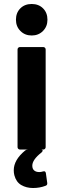

<svg xmlns="http://www.w3.org/2000/svg" viewBox="-20 -750 306 963"><path d="M68 -12V-502Q68 -507 71.5 -510.5Q75 -514 80 -514H197Q202 -514 205.5 -510.5Q209 -507 209 -502V-12Q209 -7 205.5 -3.5Q202 0 197 0H80Q75 0 71.5 -3.5Q68 -7 68 -12ZM60 -651Q60 -686 82 -708Q104 -730 139 -730Q174 -730 196 -708Q218 -686 218 -651Q218 -617 195.5 -594.5Q173 -572 139 -572Q105 -572 82.5 -594.5Q60 -617 60 -651ZM217 171Q217 179 208 182Q179 193 146 193Q112 193 86.5 178Q61 163 52 129Q49 117 49 104Q49 52 106 5Q112 0 121 0H185Q194 0 194 6Q194 9 188 15Q142 51 142 81Q142 97 151.5 105Q161 113 177 113Q186 113 195 110Q197 109 201 109Q208 109 210 118L217 168Z"/></svg>

Font: Amber EN
Style: Bold
Weight: 700
Designer: Jeremy Tribby
Foundry: Tribby Type
Version: Version 1.408 November 24, 2021